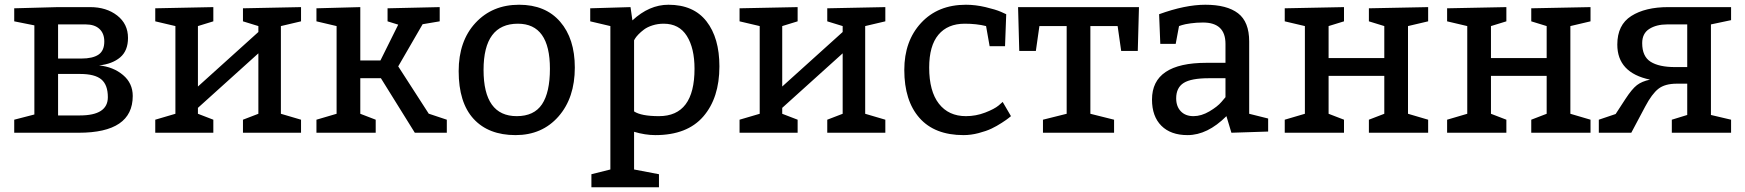

<svg xmlns="http://www.w3.org/2000/svg" viewBox="-20 -560 7363 810"><path d="M125 -77V-453L40 -470V-525L225 -530H360Q429 -530 474.5 -494.5Q520 -459 520 -400Q520 -346 487 -318Q454 -290 398 -284Q458 -278 499 -243.5Q540 -209 540 -155Q540 0 312 0H40V-55ZM225 -313H323Q371 -313 395.5 -329.5Q420 -346 420 -385Q420 -419 399.5 -438Q379 -457 342 -457H225ZM225 -73H317Q435 -73 435 -150Q435 -202 407.5 -225Q380 -248 318 -248H225Z M1165 -450V-80L1250 -55V0H1005V-55L1070 -80V-335L815 -105V-80L880 -55V0H635V-55L720 -80V-450L635 -470V-525L880 -530V-470L815 -450V-195L1070 -425V-450L1005 -470V-525L1250 -530V-470Z M1585 -305 1660 -456 1615 -470V-525L1835 -530V-470L1764 -458H1763L1660 -280L1789 -80H1790L1865 -55V0H1730L1587 -230H1500V-80L1565 -55V0H1315V-55L1400 -80V-450L1315 -470V-525L1500 -530V-305Z M2170 -540Q2281 -540 2343 -468.5Q2405 -397 2405 -275Q2405 -147 2336 -68.5Q2267 10 2155 10Q2041 10 1978 -58.5Q1915 -127 1915 -260Q1915 -387 1986 -463.5Q2057 -540 2170 -540ZM2165 -460Q2020 -460 2020 -265Q2020 -70 2160 -70Q2233 -70 2266.5 -120Q2300 -170 2300 -270Q2300 -460 2165 -460Z M2640 -530 2648 -474Q2719 -540 2800 -540Q2906 -540 2960.5 -470Q3015 -400 3015 -280Q3015 -147 2947 -68.5Q2879 10 2745 10Q2702 10 2655 -4V155L2760 175V230H2475V175L2555 155V-450L2470 -470V-525ZM2655 -390V-90Q2685 -70 2760 -70Q2910 -70 2910 -270Q2910 -357 2877.5 -408.5Q2845 -460 2780 -460Q2755 -460 2733 -453Q2711 -446 2697 -435.5Q2683 -425 2673 -414.5Q2663 -404 2659 -397Z M3630 -450V-80L3715 -55V0H3470V-55L3535 -80V-335L3280 -105V-80L3345 -55V0H3100V-55L3185 -80V-450L3100 -470V-525L3345 -530V-470L3280 -450V-195L3535 -425V-450L3470 -470V-525L3715 -530V-470Z M4155 -365 4140 -450Q4100 -460 4050 -460Q3978 -460 3939 -413.5Q3900 -367 3900 -275Q3900 -175 3941 -122.5Q3982 -70 4055 -70Q4097 -70 4136 -85Q4175 -100 4193 -115L4210 -130L4245 -70Q4241 -67 4234.5 -61.5Q4228 -56 4206.5 -42Q4185 -28 4163 -17.5Q4141 -7 4108.5 1.5Q4076 10 4045 10Q3923 10 3859 -62.5Q3795 -135 3795 -265Q3795 -387 3866 -463.5Q3937 -540 4055 -540Q4095 -540 4137.5 -530Q4180 -520 4203 -510L4225 -500L4220 -365Z M4785 -530 4780 -345H4710L4695 -450H4580V-80L4680 -55V0H4380V-55L4480 -80V-450H4365L4350 -345H4280L4275 -530Z M4875 -375 4870 -500Q4980 -540 5065 -540Q5156 -540 5203 -504Q5250 -468 5250 -385V-80L5330 -60V-5L5175 0L5154 -70Q5074 10 4990 10Q4919 10 4879.5 -29.5Q4840 -69 4840 -140Q4840 -295 5070 -295H5150V-375Q5150 -465 5055 -465Q5028 -465 5003 -461.5Q4978 -458 4966 -454L4954 -450L4940 -375ZM5150 -230H5080Q5005 -230 4973.5 -210Q4942 -190 4942 -145Q4942 -111 4961.5 -90.5Q4981 -70 5015 -70Q5048 -70 5082 -90Q5116 -110 5133 -130L5150 -150Z M5920 -450V-80L6005 -55V0H5755V-55L5820 -80V-240H5585V-80L5650 -55V0H5400V-55L5485 -80V-450L5400 -470V-525L5650 -530V-470L5585 -450V-315H5820V-450L5755 -470V-525L6005 -530V-470Z M6605 -450V-80L6690 -55V0H6440V-55L6505 -80V-240H6270V-80L6335 -55V0H6085V-55L6170 -80V-450L6085 -470V-525L6335 -530V-470L6270 -450V-315H6505V-450L6440 -470V-525L6690 -530V-470Z M7033 0V-55L7098 -75V-207H7054Q7004 -207 6976.5 -185.5Q6949 -164 6921 -111L6862 0H6725V-55L6796 -79L6837 -142Q6865 -185 6886 -201Q6907 -217 6941 -224Q6803 -253 6803 -372Q6803 -455 6862 -492.5Q6921 -530 7018 -530H7283V-475L7198 -457V-75L7283 -55V0ZM7098 -457H7013Q6968 -457 6938 -438Q6908 -419 6908 -378Q6908 -322 6943.5 -299.5Q6979 -277 7047 -277H7098Z"/></svg>

Font: Bitter
Style: Regular
Weight: 400
Designer: Sol Matas
Foundry: Sol Matas
Version: Version 1.300;PS 001.300;hotconv 1.0.70;makeotf.lib2.5.58329